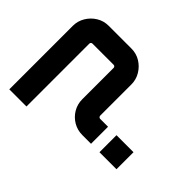

<svg xmlns="http://www.w3.org/2000/svg" viewBox="-184 -883 1045 1045"><g transform="rotate(-45 339.0 -360.0)"><path d="M136 -196V-263Q136 -301 154.5 -332.5Q173 -364 204.5 -382.5Q236 -401 273 -401H515Q520 -401 523.5 -404.5Q527 -408 527 -413V-576Q527 -581 523.5 -584.5Q520 -588 515 -588H31V-720H520Q557 -720 588.5 -701Q620 -682 639 -651Q658 -620 658 -582V-407Q658 -369 639 -338Q620 -307 588.5 -288Q557 -269 520 -269H280Q275 -269 271 -265.5Q267 -262 267 -257V-196ZM136 0V-131H267V0Z"/></g></svg>

Font: Orbitron
Style: Bold
Weight: 700
Designer: Matt McInerney
Foundry: The League of Moveable Type
Version: Version 2.001